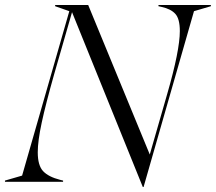

<svg xmlns="http://www.w3.org/2000/svg" viewBox="-73 -732 869 773"><path d="M-53 -5 16 -25 206 -687 149 -707V-712H282L530 -110L600 -353Q651 -529 651 -607Q651 -656 633 -676Q615 -696 578 -704L565 -707V-712H776V-707L708 -687L505 21H502L217 -683L145 -433Q111 -313 95 -238.5Q79 -164 79 -119Q79 -66 100.5 -43Q122 -20 169 -8L181 -5V0H-53Z"/></svg>

Font: Nyght Serif Light Italic
Style: Regular
Weight: 300
Italic angle: -16°
Designer: Maksym Kobuzan
Version: Version 0.410